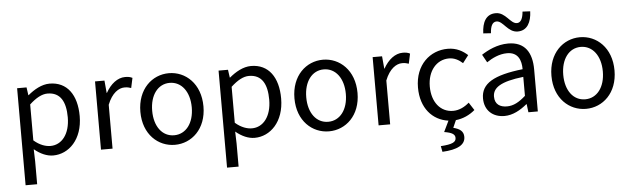

<svg xmlns="http://www.w3.org/2000/svg" viewBox="-58 -1037 4991 1522"><g transform="rotate(-5 2437.0 -276.0)"><path d="M92 229H184V45L181 -50C230 -9 282 13 331 13C455 13 567 -94 567 -280C567 -448 491 -557 351 -557C288 -557 227 -521 178 -480H176L167 -543H92ZM316 -64C280 -64 232 -78 184 -120V-406C236 -454 283 -480 328 -480C432 -480 472 -400 472 -279C472 -145 406 -64 316 -64Z M712 0H804V-349C840 -441 895 -475 940 -475C963 -475 975 -472 993 -466L1010 -545C993 -554 976 -557 952 -557C892 -557 836 -513 798 -444H796L787 -543H712Z M1300 13C1433 13 1551 -91 1551 -271C1551 -452 1433 -557 1300 -557C1167 -557 1049 -452 1049 -271C1049 -91 1167 13 1300 13ZM1300 -63C1206 -63 1143 -146 1143 -271C1143 -396 1206 -480 1300 -480C1394 -480 1458 -396 1458 -271C1458 -146 1394 -63 1300 -63Z M1695 229H1787V45L1784 -50C1833 -9 1885 13 1934 13C2058 13 2170 -94 2170 -280C2170 -448 2094 -557 1954 -557C1891 -557 1830 -521 1781 -480H1779L1770 -543H1695ZM1919 -64C1883 -64 1835 -78 1787 -120V-406C1839 -454 1886 -480 1931 -480C2035 -480 2075 -400 2075 -279C2075 -145 2009 -64 1919 -64Z M2526 13C2659 13 2777 -91 2777 -271C2777 -452 2659 -557 2526 -557C2393 -557 2275 -452 2275 -271C2275 -91 2393 13 2526 13ZM2526 -63C2432 -63 2369 -146 2369 -271C2369 -396 2432 -480 2526 -480C2620 -480 2684 -396 2684 -271C2684 -146 2620 -63 2526 -63Z M2921 0H3013V-349C3049 -441 3104 -475 3149 -475C3172 -475 3184 -472 3202 -466L3219 -545C3202 -554 3185 -557 3161 -557C3101 -557 3045 -513 3007 -444H3005L2996 -543H2921Z M3407 253C3525 247 3590 215 3590 150C3590 105 3560 84 3509 71L3535 12C3592 6 3645 -18 3688 -55L3648 -117C3614 -87 3570 -63 3520 -63C3420 -63 3352 -146 3352 -271C3352 -396 3424 -480 3523 -480C3565 -480 3600 -461 3631 -433L3677 -493C3639 -527 3590 -557 3519 -557C3379 -557 3258 -452 3258 -271C3258 -107 3350 -6 3476 11L3434 98C3497 108 3520 124 3520 152C3520 185 3492 201 3398 207Z M3922 13C3989 13 4050 -22 4102 -65H4105L4113 0H4188V-334C4188 -469 4133 -557 4000 -557C3912 -557 3836 -518 3787 -486L3822 -423C3865 -452 3922 -481 3985 -481C4074 -481 4097 -414 4097 -344C3866 -318 3764 -259 3764 -141C3764 -43 3831 13 3922 13ZM3948 -61C3894 -61 3852 -85 3852 -147C3852 -217 3914 -262 4097 -283V-132C4044 -85 4000 -61 3948 -61ZM4085 -645C4162 -645 4194 -711 4197 -796L4136 -799C4132 -748 4117 -712 4084 -712C4032 -712 4002 -805 3923 -805C3845 -805 3814 -741 3811 -654L3872 -650C3875 -704 3890 -739 3924 -739C3976 -739 4006 -645 4085 -645Z M4571 13C4704 13 4822 -91 4822 -271C4822 -452 4704 -557 4571 -557C4438 -557 4320 -452 4320 -271C4320 -91 4438 13 4571 13ZM4571 -63C4477 -63 4414 -146 4414 -271C4414 -396 4477 -480 4571 -480C4665 -480 4729 -396 4729 -271C4729 -146 4665 -63 4571 -63Z"/></g></svg>

Font: Noto Sans HK
Style: Regular
Weight: 400
Designer: Ryoko NISHIZUKA 西塚涼子 (kana, bopomofo & ideographs); Paul D. Hunt (Latin, Greek & Cyrillic); Sandoll Communications 산돌커뮤니
Foundry: Adobe
Version: Version 2.004;hotconv 1.0.118;makeotfexe 2.5.65603